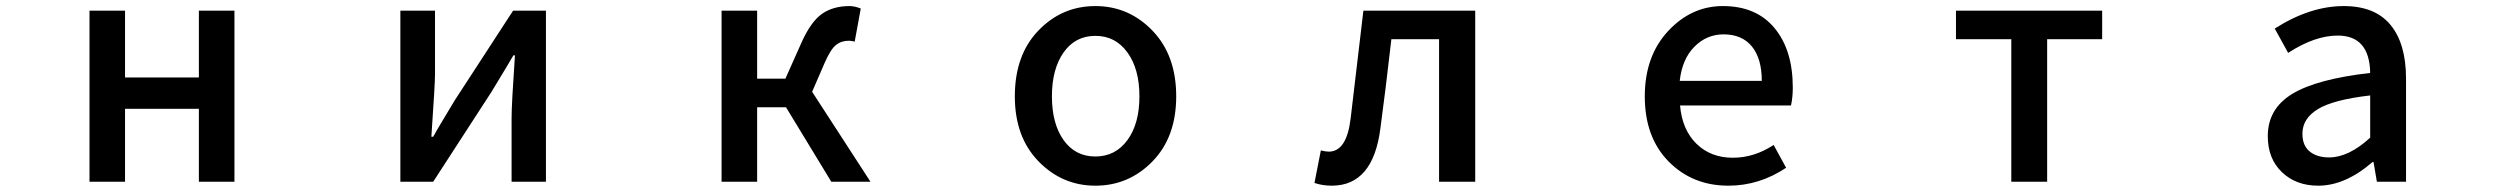

<svg xmlns="http://www.w3.org/2000/svg" viewBox="-20 -584 8040 617"><path d="M267.6 0V-549.8H381.8V-335H619.1V-549.8H733.4V0H619.1V-234.4H381.8V0Z M1266.6 0V-549.8H1377.9V-344.7Q1377.9 -313.5 1366.2 -144.5H1372.1Q1380.9 -161.1 1406.2 -203.1Q1431.6 -245.1 1441.4 -261.7L1628.9 -549.8H1734.4V0H1624V-205.1Q1624 -249 1634.8 -406.2H1629.9Q1618.2 -385.7 1559.6 -289.1L1372.1 0Z M2589.8 -289.1 2777.3 0H2651.4L2505.9 -239.3H2413.1V0H2298.8V-549.8H2413.1V-331.1H2503.9L2555.7 -447.3Q2585.9 -514.6 2621.6 -539.6Q2657.2 -564.5 2710 -564.5Q2726.6 -564.5 2746.1 -556.6L2726.6 -450.2Q2715.8 -453.1 2708 -453.1Q2683.6 -453.1 2666.5 -439.5Q2649.4 -425.8 2630.9 -383.8Z M3500 12.7Q3393.6 12.7 3317.4 -65.4Q3241.2 -143.6 3241.2 -274.4Q3241.2 -407.2 3316.9 -485.8Q3392.6 -564.5 3500 -564.5Q3607.4 -564.5 3683.6 -485.4Q3759.8 -406.2 3759.8 -274.4Q3759.8 -143.6 3683.6 -65.4Q3607.4 12.7 3500 12.7ZM3397.9 -133.8Q3435.5 -81.1 3500 -81.1Q3564.5 -81.1 3603 -133.8Q3641.6 -186.5 3641.6 -274.4Q3641.6 -362.3 3603 -415.5Q3564.5 -468.8 3500 -468.8Q3435.5 -468.8 3397.9 -415.5Q3360.4 -362.3 3360.4 -274.4Q3360.4 -186.5 3397.9 -133.8Z M4259.8 12.7Q4229.5 12.7 4204.1 3.9L4224.6 -100.6Q4240.2 -96.7 4250 -96.7Q4307.6 -96.7 4320.3 -203.1Q4347.7 -433.6 4361.3 -549.8H4720.7V0H4604.5V-458H4451.2Q4432.6 -293.9 4416 -171.9Q4392.6 12.7 4259.8 12.7Z M5534.2 12.7Q5418.9 12.7 5342.3 -64.9Q5265.6 -142.6 5265.6 -274.4Q5265.6 -403.3 5340.3 -483.9Q5415 -564.5 5516.6 -564.5Q5624 -564.5 5682.6 -493.7Q5741.2 -422.9 5741.2 -302.7Q5741.2 -270.5 5735.4 -245.1H5378.9Q5385.7 -167 5431.6 -122.1Q5477.5 -77.1 5548.8 -77.1Q5617.2 -77.1 5679.7 -118.2L5719.7 -44.9Q5633.8 12.7 5534.2 12.7ZM5377.9 -324.2H5641.6Q5641.6 -395.5 5609.9 -434.6Q5578.1 -473.6 5518.6 -473.6Q5464.8 -473.6 5425.3 -434.1Q5385.7 -394.5 5377.9 -324.2Z M6443.4 0V-458H6265.6V-549.8H6735.4V-458H6558.6V0Z M7429.7 12.7Q7358.4 12.7 7313 -30.8Q7267.6 -74.2 7267.6 -146.5Q7267.6 -234.4 7346.2 -282.2Q7424.8 -330.1 7596.7 -349.6Q7594.7 -469.7 7492.2 -469.7Q7418.9 -469.7 7333 -414.1L7290 -492.2Q7403.3 -564.5 7511.7 -564.5Q7612.3 -564.5 7662.1 -503.9Q7711.9 -443.4 7711.9 -331.1V0H7618.2L7607.4 -63.5H7604.5Q7516.6 12.7 7429.7 12.7ZM7464.8 -78.1Q7527.3 -78.1 7596.7 -141.6V-277.3Q7478.5 -263.7 7428.7 -233.4Q7378.9 -203.1 7378.9 -154.3Q7378.9 -116.2 7402.3 -97.2Q7425.8 -78.1 7464.8 -78.1Z"/></svg>

Font: GenEi Gothic M SemiBold
Style: Regular
Weight: 500
Designer: o_tamon (Modified); [Source Han Sans]
Ryoko NISHIZUKA  (kana & ideographs); Paul D. Hunt (Latin, Greek & Cyrillic); Wenl
Version: Version 1.1a;Original Version 1.004